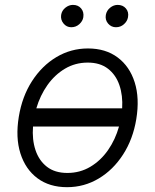

<svg xmlns="http://www.w3.org/2000/svg" viewBox="-20 -750 631 781"><path d="M252.8 11.4Q181.1 11.4 132.3 -25Q83.5 -61.4 63 -126.1Q42.6 -190.7 56.5 -275.2Q70 -357.6 110.3 -420.1Q150.6 -482.6 209.5 -517.8Q268.5 -552.9 337.7 -552.9Q409.8 -552.9 458.6 -516.3Q507.5 -479.8 527.9 -415.1Q548.3 -350.5 534.4 -265.6Q521 -183.9 480.6 -121.4Q440.3 -58.9 381.4 -23.8Q322.4 11.4 252.8 11.4ZM253.9 -46.5Q305.4 -46.5 347.5 -71.6Q389.6 -96.6 419.4 -139.4Q449.2 -182.2 464.1 -235.4H114.3Q110.1 -182.5 124.3 -139.7Q138.5 -96.9 170.8 -71.7Q203.1 -46.5 253.9 -46.5ZM127.8 -309.3H476.9Q480.1 -361.5 465.7 -403.6Q451.3 -445.7 419.2 -470.5Q387.1 -495.4 337 -495.4Q286.2 -495.4 244.5 -470.7Q202.8 -446 172.9 -403.8Q143.1 -361.5 127.8 -309.3ZM451.7 -639.2Q432.5 -639.2 419.7 -654.1Q407 -669 410.5 -689.3Q413.7 -707 427.9 -718.6Q442.1 -730.1 458.5 -730.1Q479.8 -730.1 492.2 -715.6Q504.6 -701 500.7 -680Q497.9 -663.7 484.2 -651.5Q470.5 -639.2 451.7 -639.2ZM269.9 -639.2Q250.7 -639.2 238.3 -654.5Q225.9 -669.7 228.7 -689.3Q231.5 -707 245.9 -718.6Q260.3 -730.1 276.6 -730.1Q297.9 -730.1 310 -715.7Q322.1 -701.3 318.9 -680Q316.4 -664.1 302.6 -651.6Q288.7 -639.2 269.9 -639.2Z"/></svg>

Font: Inter Light  BETA
Style: Italic
Weight: 300
Italic angle: 9.39999°
Designer: Rasmus Andersson
Foundry: rsms
Version: Version 3.011;git-f93a4a705